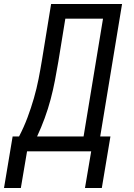

<svg xmlns="http://www.w3.org/2000/svg" viewBox="-51 -755 671 958"><path d="M-31 183 12 -74H44Q68 -120 86 -168Q104 -216 118 -264.5Q132 -313 141.5 -361.5Q151 -410 159 -459L204 -735H558L449 -74H500L457 183H373L404 0H84L53 183ZM134 -74H366L463 -662H275L240 -447Q232 -400 223 -353Q214 -306 201.5 -259Q189 -212 172 -165.5Q155 -119 134 -74Z"/></svg>

Font: Iosevka Extended Oblique
Style: Regular
Weight: 400
Width: 7
Italic angle: -9°
Monospace: yes
Designer: Belleve Invis
Foundry: Belleve Invis
Version: Version 32.0.1; ttfautohint (v1.8.4)